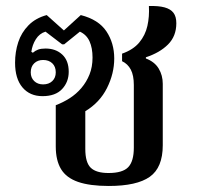

<svg xmlns="http://www.w3.org/2000/svg" viewBox="-20 -607 654 637"><path d="M341 10Q278 10 239 -3.5Q200 -17 182.5 -46Q165 -75 165 -121V-258Q189 -267 211 -281Q233 -295 250 -315Q267 -335 277 -360Q287 -385 287 -416Q287 -448 277 -470Q267 -492 245 -502L193 -460H186L131 -502Q111 -496 99 -477Q87 -458 84 -435L89 -432Q97 -439 106.5 -442.5Q116 -446 131 -446Q165 -446 186.5 -426Q208 -406 208 -369Q208 -335 186 -311.5Q164 -288 121 -288Q79 -288 54.5 -317Q30 -346 30 -399Q30 -435 40.5 -467Q51 -499 74.5 -523Q98 -547 135 -557L192 -506L248 -557Q307 -542 333 -503Q359 -464 359 -413Q359 -363 335 -315Q311 -267 263 -238V-113Q263 -68 281 -50.5Q299 -33 340 -33Q387 -33 405.5 -52.5Q424 -72 424 -117V-325Q424 -357 414 -376Q404 -395 385 -404V-429Q422 -442 442 -466Q462 -490 469 -521Q476 -552 474 -587Q506 -588 526 -582.5Q546 -577 555.5 -564.5Q565 -552 565 -530Q565 -487 537.5 -459.5Q510 -432 464 -417V-413Q493 -402 506.5 -379.5Q520 -357 520 -329V-125Q520 -51 477 -20.5Q434 10 341 10ZM123 -327Q142 -327 153.5 -338Q165 -349 165 -367Q165 -386 153.5 -397Q142 -408 123 -408Q105 -408 93.5 -397Q82 -386 82 -367Q82 -349 93.5 -338Q105 -327 123 -327Z"/></svg>

Font: Noto Serif Thai Medium
Style: Regular
Weight: 500
Version: Version 2.001